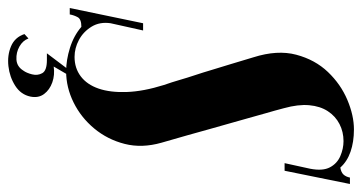

<svg xmlns="http://www.w3.org/2000/svg" viewBox="-251 -517 903 479"><g transform="rotate(90 200.5 -277.5)"><path d="M46 113 57 103Q62 117 77 125.5Q92 134 109.5 133Q127 132 137 116Q143 108 146.5 94Q150 80 143.5 68.5Q137 57 111 57H94L134 4H148L127 40Q148 37 166.5 43.5Q185 50 195.5 64Q206 78 202 98Q197 122 175 136Q153 150 126 153Q99 156 76.5 146.5Q54 137 46 113ZM-3 0H-19L19 -183H37L19 -102Q15 -75 27.5 -54.5Q40 -34 60.5 -23Q81 -12 103 -12Q131 -12 151.5 -27.5Q172 -43 182 -72Q192 -101 190.5 -142.5Q189 -184 173 -235Q166 -255 160.5 -274Q155 -293 148.5 -312.5Q142 -332 135.5 -354Q129 -376 121 -401.5Q113 -427 104 -458Q85 -518 97.5 -565Q110 -612 140.5 -644Q171 -676 210 -692.5Q249 -709 284 -709Q315 -709 339.5 -700.5Q364 -692 379 -675Q391 -677 396.5 -683Q402 -689 404 -699H420L387 -536H368L382 -600Q388 -631 378.5 -649Q369 -667 350.5 -675Q332 -683 313 -683Q290 -683 270.5 -673Q251 -663 238.5 -644Q226 -625 223.5 -597.5Q221 -570 231 -534Q237 -511 243.5 -489Q250 -467 256 -444.5Q262 -422 269 -398.5Q276 -375 283 -349Q290 -323 298.5 -293.5Q307 -264 317 -229Q331 -180 320 -137Q309 -94 281.5 -61Q254 -28 216.5 -9.5Q179 9 139 9Q111 9 80.5 -0.5Q50 -10 28 -29Q9 -29 4 -20Q-1 -11 -3 0Z"/></g></svg>

Font: Emberly Black
Style: Italic
Weight: 900
Italic angle: -12°
Designer: Rajesh Rajput
Foundry: Rajesh Rajput
Version: Version 1.000